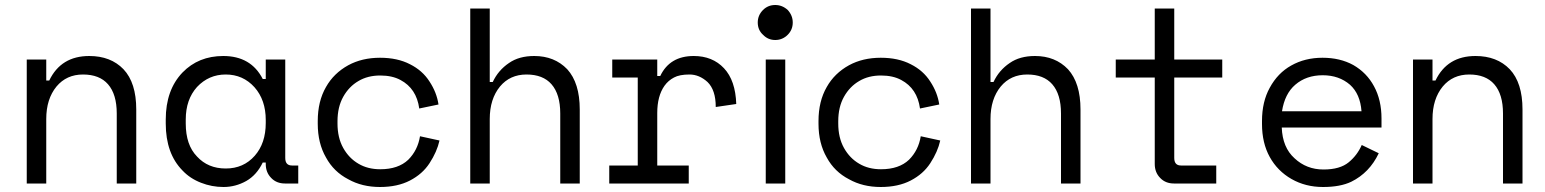

<svg xmlns="http://www.w3.org/2000/svg" viewBox="-20 -734 6181 768"><path d="M165 -258V0H87V-496H165V-412H177Q224 -510 337 -510Q423 -510 474 -457Q525 -403 525 -296V0H447V-280Q447 -357 412 -397Q378 -436 312 -436Q246 -436 206 -388Q165 -338 165 -258Z M873 -510Q984 -510 1031 -418H1043V-496H1121V-102Q1121 -72 1148 -72H1173V0H1120Q1086 0 1065 -22Q1043 -44 1043 -78V-84H1031Q1007 -34 965 -10Q922 14 874 14Q827 14 784 -3Q740 -20 710 -52Q643 -120 643 -240V-256Q643 -374 710 -444Q774 -510 873 -510ZM1043 -242V-254Q1043 -334 998 -385Q952 -436 883 -436Q815 -436 768 -386Q723 -336 723 -256V-240Q723 -154 768 -108Q812 -60 883 -60Q954 -60 999 -111Q1043 -161 1043 -242Z M1698 -81Q1670 -38 1620 -12Q1570 14 1500 14Q1428 14 1373 -17Q1315 -47 1284 -104Q1251 -161 1251 -239V-250Q1251 -329 1284 -386Q1315 -441 1373 -473Q1428 -503 1500 -503Q1570 -503 1620 -477Q1670 -452 1698 -408Q1727 -364 1734 -316L1657 -300Q1646 -380 1582 -414Q1549 -432 1501 -432Q1451 -432 1414 -410Q1376 -388 1353 -347Q1330 -306 1330 -249V-240Q1330 -183 1353 -142Q1376 -101 1414 -79Q1451 -57 1501 -57Q1573 -57 1613 -95Q1651 -133 1660 -189L1738 -172Q1728 -127 1698 -81Z M1939 -258V0H1861V-700H1939V-406H1951Q1973 -453 2016 -482Q2056 -510 2117 -510Q2198 -510 2249 -457Q2299 -402 2299 -296V0H2221V-280Q2221 -357 2186 -397Q2152 -436 2086 -436Q2020 -436 1980 -388Q1939 -338 1939 -258Z M2609 -430H2621Q2659 -510 2755 -510Q2830 -510 2876 -461Q2922 -412 2925 -318L2843 -306Q2843 -374 2810 -406Q2777 -436 2738 -436Q2698 -436 2676 -424Q2653 -412 2638 -391Q2609 -350 2609 -282V-72H2735V0H2417V-72H2531V-424H2429V-496H2609Z M3011 -644Q3011 -673 3032 -694Q3052 -714 3081 -714Q3109 -714 3131 -694Q3151 -672 3151 -644Q3151 -615 3131 -595Q3110 -574 3081 -574Q3052 -574 3032 -595Q3011 -614 3011 -644ZM3043 0V-72V-424V-496H3121V-72V0Z M3701 -81Q3673 -38 3623 -12Q3573 14 3503 14Q3431 14 3376 -17Q3318 -47 3287 -104Q3254 -161 3254 -239V-250Q3254 -329 3287 -386Q3318 -441 3376 -473Q3431 -503 3503 -503Q3573 -503 3623 -477Q3673 -452 3701 -408Q3730 -364 3737 -316L3660 -300Q3649 -380 3585 -414Q3552 -432 3504 -432Q3454 -432 3417 -410Q3379 -388 3356 -347Q3333 -306 3333 -249V-240Q3333 -183 3356 -142Q3379 -101 3417 -79Q3454 -57 3504 -57Q3576 -57 3616 -95Q3654 -133 3663 -189L3741 -172Q3731 -127 3701 -81Z M3942 -258V0H3864V-700H3942V-406H3954Q3976 -453 4019 -482Q4059 -510 4120 -510Q4201 -510 4252 -457Q4302 -402 4302 -296V0H4224V-280Q4224 -357 4189 -397Q4155 -436 4089 -436Q4023 -436 3983 -388Q3942 -338 3942 -258Z M4443 -424V-496H4599V-700H4677V-496H4869V-424H4677V-102Q4677 -72 4704 -72H4845V0H4676Q4642 0 4621 -22Q4599 -44 4599 -78V-424Z M5385 -7Q5341 14 5272 14Q5202 14 5146 -18Q5090 -50 5059 -106Q5028 -162 5028 -238V-250Q5028 -327 5059 -383Q5091 -442 5145 -472Q5200 -503 5270 -503Q5340 -503 5393 -474Q5447 -443 5476 -389Q5506 -334 5506 -260V-224H5107Q5110 -144 5158 -101Q5206 -56 5274 -56Q5340 -56 5375 -85Q5409 -113 5427 -154L5495 -121Q5458 -43 5385 -7ZM5108 -289H5426Q5421 -358 5380 -395Q5336 -433 5271 -433Q5205 -433 5161 -395Q5119 -359 5108 -289Z M5710 -258V0H5632V-496H5710V-412H5722Q5769 -510 5882 -510Q5968 -510 6019 -457Q6070 -403 6070 -296V0H5992V-280Q5992 -357 5957 -397Q5923 -436 5857 -436Q5791 -436 5751 -388Q5710 -338 5710 -258Z"/></svg>

Font: Rilu
Style: Regular
Weight: 500
Designer: Alí Sinisterra
Foundry: Alí Sinisterra
Version: 0.1